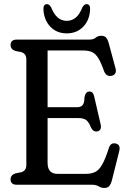

<svg xmlns="http://www.w3.org/2000/svg" viewBox="-20 -891 614 926"><path d="M31 -674Q31 -700 61 -700H409.5Q431 -700 441.5 -709.2Q452 -718.5 469 -718.5Q483.5 -718.5 491.5 -709.8Q499.5 -701 504.5 -682.5L537.5 -560Q541 -545.5 535.5 -536.8Q530 -528 519 -525.5Q493 -520 482 -547.5Q467.5 -589 454.2 -610.5Q441 -632 424 -639.8Q407 -647.5 381 -647.5H209.5V-374H352.5Q369.5 -374 378.2 -383.8Q387 -393.5 387.5 -421.5Q392 -448 409.5 -449.5Q428.5 -451 434 -427L465 -293Q472 -264 452 -258Q431.5 -252 419.5 -274.5Q408.5 -302.5 395.8 -312Q383 -321.5 358 -321.5H209.5V-105.5Q209.5 -52.5 257.5 -52.5H394Q421 -52.5 439.5 -61.8Q458 -71 473.2 -98Q488.5 -125 505.5 -178.5Q514 -204 537.5 -199Q563 -194 555 -162L519.5 -20.5Q514.5 -2 506.5 6.8Q498.5 15.5 483 15.5Q469 15.5 456 7.8Q443 0 424.5 0H61Q31 0 31 -26Q31 -46.5 53.5 -54.5L83 -60.5Q107 -68 107 -95V-605Q107 -632 83 -639.5L53.5 -645.5Q31 -653.5 31 -674ZM302 -790.5Q352.5 -790.5 377 -855Q386 -871 397 -871Q416.5 -871 414.5 -844.5Q412 -793.5 381 -761.8Q350 -730 302 -730Q254 -730 223.2 -761.8Q192.5 -793.5 189.5 -844.5Q188 -871 207 -871Q217.5 -871 227 -855Q252 -790.5 302 -790.5Z"/></svg>

Font: Fraunces 144pt S100
Style: Regular
Weight: 400
Version: Version 1.000; ttfautohint (v1.8.3)